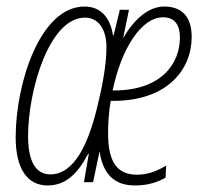

<svg xmlns="http://www.w3.org/2000/svg" viewBox="-20 -558 611 588"><path d="M126 10C181 10 218 -26 250 -87H252L237 0H265L285 -95C295 -24 331 10 393 10C433 10 463 0 487 -14L489 -51C461 -34 432 -23 400 -23C337 -23 311 -64 311 -150C311 -187 314 -219 319 -249H326C494 -249 567 -346 567 -445C567 -510 534 -538 483 -538C434 -538 390 -498 357 -441L375 -528H347L328 -450H326C318 -501 291 -538 239 -538C102 -538 28 -301 28 -138C28 -42 63 10 126 10ZM329 -281H325C351 -407 412 -505 479 -505C515 -505 531 -482 531 -443C531 -364 475 -281 329 -281ZM134 -24C93 -24 66 -58 66 -141C66 -282 131 -504 240 -504C282 -504 306 -468 306 -413C306 -359 293 -291 277 -227C251 -121 209 -24 134 -24Z"/></svg>

Font: Noto Sans ExtraCondensed ExtraLight
Style: Italic
Weight: 200
Width: 2
Italic angle: -12°
Designer: Monotype Design Team
Foundry: Monotype Imaging Inc.
Version: Version 2.013